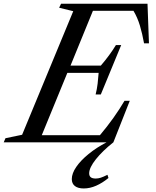

<svg xmlns="http://www.w3.org/2000/svg" viewBox="-86 -782 856 1055"><path d="M-65.5 0 -56 -22.5 35.5 -41.5 316.5 -720.5 239 -739.5 249.5 -761.5H724.5L732.5 -544H705.5Q696 -597 682.8 -641.2Q669.5 -685.5 647.5 -722.5H424.5L301.5 -421.5H468Q492.5 -450 513.2 -478.2Q534 -506.5 551 -534.5H580L468 -263H439.5Q447 -293 450.5 -322.8Q454 -352.5 456 -381.5H284L143.5 -39H463Q503 -86.5 536.8 -133.8Q570.5 -181 598 -228H627L537 0ZM374.5 253.5Q342.5 253.5 325.5 240.2Q308.5 227 308.5 202Q308.5 171 333 135.2Q357.5 99.5 400.8 64.2Q444 29 499.5 0H537Q477 47.5 440.5 93.5Q404 139.5 404 170.5Q404 185 412.8 192Q421.5 199 440 199Q453.5 199 467.5 194.5Q481.5 190 504.5 178.5L510 196Q476.5 223.5 442.2 238.5Q408 253.5 374.5 253.5Z"/></svg>

Font: Libre Caslon Text
Style: Italic
Weight: 400
Italic angle: -22.583°
Designer: Pablo Impallari, Rodrigo Fuenzalida, Katja Schimmel
Foundry: Pablo Impallari, Rodrigo Fuenzalida
Version: Version 2.000